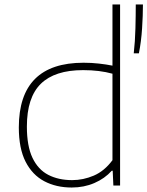

<svg xmlns="http://www.w3.org/2000/svg" viewBox="-20 -828 658 857"><path d="M300 9Q231 9 177.8 -19Q124.5 -47 94.2 -106.2Q64 -165.5 64 -259Q64 -548 353 -548Q388.5 -548 421.8 -544.2Q455 -540.5 482 -535V-808H516V0H486L483 -66H479Q447.5 -31 401.2 -11Q355 9 300 9ZM302 -24Q351.5 -24 398.8 -44.2Q446 -64.5 482 -113V-499Q424.5 -515 351 -515Q224.5 -515 162.2 -454Q100 -393 100 -263Q100 -176 125 -123.5Q150 -71 195.5 -47.5Q241 -24 302 -24ZM577 -590Q583 -642.5 584.5 -702Q586 -761.5 586 -808H618Q618 -759.5 614.2 -701.5Q610.5 -643.5 600 -590Z"/></svg>

Font: Encode Sans Exp Th
Style: Regular
Weight: 100
Width: 7
Designer: Multiple Designers
Foundry: Impallari Type
Version: Version 3.002; ttfautohint (v1.8.3) -l 8 -r 50 -G 200 -x 14 